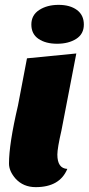

<svg xmlns="http://www.w3.org/2000/svg" viewBox="-20 -750 365 790"><path d="M257 -55Q226 20 127 20Q76 20 44 -15Q17 -46 17 -77Q17 -158 54 -316L91 -510L294 -530L233 -214Q216 -140 216 -114Q216 -57 257 -55ZM109 -649Q109 -688 141.5 -709Q174 -730 221 -730Q268 -730 296.5 -709Q325 -688 325 -649Q325 -610 293.5 -590Q262 -570 215 -570Q168 -570 138.5 -590Q109 -610 109 -649Z"/></svg>

Font: Sansita One
Style: Regular
Weight: 400
Version: Version 1.002